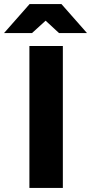

<svg xmlns="http://www.w3.org/2000/svg" viewBox="-78 -927 449 947"><path d="M67 -700H232V0H67ZM147 -825 80 -764H-58L68 -907H225L351 -764H213Z"/></svg>

Font: Oak Sans ExtraBold
Style: Regular
Weight: 800
Designer: Erik Kennedy, Walven
Foundry: Erik Kennedy, Walven
Version: Version 1.000